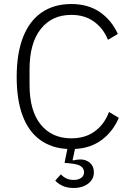

<svg xmlns="http://www.w3.org/2000/svg" viewBox="-20 -730 657 955"><path d="M335 -656Q238 -656 182.5 -585.5Q127 -515 127 -386V-307Q127 -179 182.5 -110.5Q238 -42 335 -42Q405 -42 452.5 -77.5Q500 -113 522 -173L571 -144Q542 -76 486.5 -34.5Q431 7 353 11L341 66L343 68Q352 66 361.5 64.5Q371 63 379 63Q408 63 427.5 80Q447 97 447 127Q447 151 433.5 168.5Q420 186 397.5 195.5Q375 205 347 205Q312 205 288.5 193Q265 181 255 168L283 137Q293 149 309 157Q325 165 347 165Q369 165 383.5 155Q398 145 398 126Q398 110 384.5 98.5Q371 87 332 83L301 80L315 11Q236 7 179 -34.5Q122 -76 92.5 -154.5Q63 -233 63 -347Q63 -465 95 -546Q127 -627 188 -668.5Q249 -710 335 -710Q418 -710 476.5 -670Q535 -630 566 -561L517 -532Q494 -589 447.5 -622.5Q401 -656 335 -656Z"/></svg>

Font: IBM Plex Sans Light
Style: Regular
Weight: 300
Designer: Mike Abbink, Paul van der Laan, Pieter van Rosmalen
Foundry: Bold Monday
Version: Version 3.201